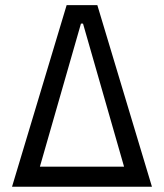

<svg xmlns="http://www.w3.org/2000/svg" viewBox="-20 -713 626 733"><path d="M25.9 0 234.4 -693.4H351.6L560.1 0ZM132.3 -76.7H453.6L296.9 -623H289.1Z"/></svg>

Font: CaskaydiaMono NF SemiLight
Style: Regular
Weight: 350
Designer: Aaron Bell
Foundry: Saja Typeworks
Version: Version 2111.001; ttfautohint (v1.8.4);Nerd Fonts 3.1.1